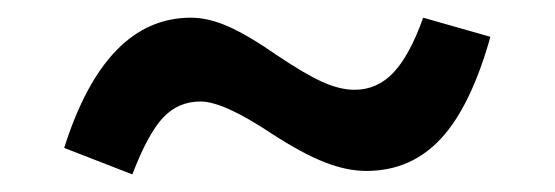

<svg xmlns="http://www.w3.org/2000/svg" viewBox="-20 -454 624 216"><path d="M52.2 -287.6Q98.6 -434.1 194.8 -434.1Q214.4 -434.1 236.6 -424.3Q258.8 -414.6 292 -391.6Q323.2 -370.6 342.8 -361.8Q362.3 -353 378.9 -353Q404.3 -353 422.6 -372.3Q440.9 -391.6 456.1 -434.1L531.7 -412.6Q509.8 -334.5 476.1 -298.1Q442.4 -261.7 392.1 -261.7Q370.1 -261.7 345.2 -271.5Q320.3 -281.2 285.6 -303.7Q231.4 -339.8 205.6 -339.8Q180.2 -339.8 163.1 -321.3Q146 -302.7 128.9 -257.8Z"/></svg>

Font: Estedad-FD SemiBold
Style: Regular
Weight: 600
Designer: Amin Abedi
Version: Version 7.3